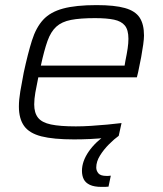

<svg xmlns="http://www.w3.org/2000/svg" viewBox="-20 -538 637 752"><path d="M270 8Q189 8 142 -4Q95 -16 74.5 -44.5Q54 -73 54 -121Q54 -147 59.5 -180Q65 -213 73 -254Q89 -328 105 -379Q121 -430 149 -460.5Q177 -491 227 -504.5Q277 -518 358 -518Q429 -518 469.5 -506.5Q510 -495 527 -469Q544 -443 544 -399Q544 -386 541 -364Q538 -342 533 -314.5Q528 -287 521 -255L516 -235H130Q123 -202 118.5 -176Q114 -150 114 -129Q114 -96 129 -77Q144 -58 179.5 -50.5Q215 -43 277 -43Q304 -43 336 -45Q368 -47 400 -50Q432 -53 456 -56L445 -6Q425 -2 395.5 1.5Q366 5 333.5 6.5Q301 8 270 8ZM140 -281H468L471 -299Q477 -328 480 -348.5Q483 -369 483 -386Q483 -421 469 -438Q455 -455 426.5 -461Q398 -467 352 -467Q294 -467 258 -460Q222 -453 200.5 -433.5Q179 -414 166 -377.5Q153 -341 140 -281ZM378 194Q349 194 332 186Q315 178 308 164Q301 150 301 131Q301 94 327.5 55.5Q354 17 403 -16L445 -6Q428 6 407 27Q386 48 371.5 71.5Q357 95 357 118Q357 131 365.5 141Q374 151 397 151Q400 151 403.5 151Q407 151 414 150L405 193Q398 194 391.5 194Q385 194 378 194Z"/></svg>

Font: Saira SemiExpanded Light
Style: Italic
Weight: 300
Width: 6
Italic angle: -12°
Designer: Hector Gatti with collaboration of the Omnibus-Type team
Foundry: Omnibus-Type
Version: Version 1.101